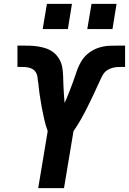

<svg xmlns="http://www.w3.org/2000/svg" viewBox="-20 -970 665 990"><path d="M177 0 226 -294Q215 -324 208 -355Q201 -386 195 -418Q189 -450 184.5 -482Q180 -514 177 -547H176Q175 -559 173.5 -571.5Q172 -584 166.5 -594.5Q161 -605 151.5 -611.5Q142 -618 130 -621Q118 -624 105.5 -624.5Q93 -625 80 -625Q78 -625 75 -625Q72 -625 70 -625V-735Q73 -735 76 -735Q79 -735 82 -735Q106 -735 129.5 -734.5Q153 -734 176 -730.5Q199 -727 220 -719.5Q241 -712 258 -698Q275 -684 286 -664.5Q297 -645 301 -623Q305 -601 305.5 -577.5Q306 -554 307 -531Q308 -508 309.5 -485Q311 -462 313 -439Q325 -465 335.5 -492Q346 -519 356 -546Q366 -573 375 -600.5Q384 -628 399 -653.5Q414 -679 438.5 -697.5Q463 -716 490.5 -724.5Q518 -733 546 -734Q574 -735 601 -735Q607 -735 613 -735Q619 -735 625 -735V-625Q622 -625 619.5 -625Q617 -625 614 -625Q602 -625 589 -624.5Q576 -624 563.5 -621Q551 -618 538.5 -611.5Q526 -605 517.5 -594.5Q509 -584 503.5 -571.5Q498 -559 492 -547Q477 -514 462 -482Q447 -450 431 -418Q415 -386 397.5 -355Q380 -324 359 -294L310 0ZM430 -820 452 -950H581L560 -820ZM200 -820 222 -950H351L330 -820Z"/></svg>

Font: Iosevka SS04 XBd Ex Obl
Style: Regular
Weight: 800
Width: 7
Italic angle: -9°
Monospace: yes
Designer: Belleve Invis
Foundry: Belleve Invis
Version: Version 19.0.0; ttfautohint (v1.8.4)